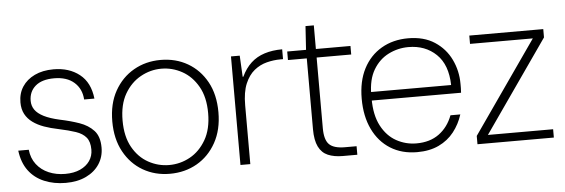

<svg xmlns="http://www.w3.org/2000/svg" viewBox="-44 -733 2574 874"><g transform="rotate(-5 1243.0 -296.0)"><path d="M225 12Q171 12 127 -6.5Q83 -25 56 -61.5Q29 -98 22 -153H70Q74 -114 95.5 -86Q117 -58 151 -43.5Q185 -29 226 -29Q266 -29 294.5 -42Q323 -55 338.5 -77.5Q354 -100 354 -129Q354 -165 338 -184.5Q322 -204 291 -214.5Q260 -225 213 -235Q178 -242 148.5 -252.5Q119 -263 97 -279Q75 -295 63 -317.5Q51 -340 51 -371Q51 -412 71 -442.5Q91 -473 127.5 -490.5Q164 -508 214 -508Q285 -508 332.5 -470.5Q380 -433 388 -359H341Q338 -408 304.5 -437.5Q271 -467 213 -467Q157 -467 127.5 -441.5Q98 -416 98 -374Q98 -351 110.5 -333Q123 -315 150.5 -301Q178 -287 223 -277Q271 -267 311 -253Q351 -239 376 -212Q401 -185 401 -134Q401 -92 379.5 -59Q358 -26 318.5 -7Q279 12 225 12Z M701 12Q633 12 578.5 -19.5Q524 -51 492 -109.5Q460 -168 460 -248Q460 -329 492.5 -387Q525 -445 580 -476.5Q635 -508 703 -508Q772 -508 826.5 -476.5Q881 -445 913 -387Q945 -329 945 -248Q945 -168 912.5 -109.5Q880 -51 825 -19.5Q770 12 701 12ZM701 -28Q752 -28 796.5 -52.5Q841 -77 869.5 -126Q898 -175 898 -248Q898 -321 870 -370Q842 -419 797.5 -443.5Q753 -468 703 -468Q653 -468 608 -443Q563 -418 535 -369.5Q507 -321 507 -248Q507 -175 534.5 -126Q562 -77 606.5 -52.5Q651 -28 701 -28Z M1024 0V-496H1064L1069 -399H1072Q1090 -437 1116 -461Q1142 -485 1178 -496.5Q1214 -508 1259 -508V-463H1247Q1216 -463 1184.5 -455Q1153 -447 1127 -426Q1101 -405 1085 -367Q1069 -329 1069 -269V0Z M1491 0Q1452 0 1424 -12Q1396 -24 1381.5 -53.5Q1367 -83 1367 -133V-457H1281V-496H1367L1374 -604H1412V-496H1570V-457H1412V-134Q1412 -81 1433 -60Q1454 -39 1505 -39H1558V0Z M1831 12Q1761 12 1709 -20.5Q1657 -53 1628.5 -112.5Q1600 -172 1600 -252Q1600 -332 1629.5 -389Q1659 -446 1712 -477Q1765 -508 1834 -508Q1906 -508 1955 -476Q2004 -444 2029 -392Q2054 -340 2054 -281Q2054 -271 2054 -261.5Q2054 -252 2053 -240H1632V-279H2011Q2009 -372 1959 -420Q1909 -468 1832 -468Q1784 -468 1741 -446.5Q1698 -425 1671.5 -380.5Q1645 -336 1645 -267V-249Q1645 -173 1671 -124Q1697 -75 1739.5 -51.5Q1782 -28 1831 -28Q1893 -28 1934.5 -58.5Q1976 -89 1996 -142H2041Q2027 -98 1999.5 -63Q1972 -28 1930 -8Q1888 12 1831 12Z M2107 0V-38L2400 -458H2113V-496H2451V-458L2158 -38H2456V0Z"/></g></svg>

Font: DM Sans 36pt ExtraLight
Style: Regular
Weight: 250
Designer: Colophon Foundry, Jonny Pinhorn
Foundry: Colophon Foundry
Version: Version 4.004;gftools[0.9.30]